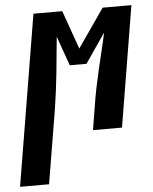

<svg xmlns="http://www.w3.org/2000/svg" viewBox="-106 -564 658 824"><g transform="rotate(-5 223.5 -152.5)"><path d="M-53 215 69 -520H193L252 -354L367 -520H491L405 0H280L297 -104Q303 -143 311 -181.5Q319 -220 328 -259Q337 -298 346.5 -336.5Q356 -375 364 -413L277 -286H205L160 -413Q156 -375 152.5 -336.5Q149 -298 145 -259Q141 -220 136 -181.5Q131 -143 125 -104L72 215Z"/></g></svg>

Font: Iosevka Curly Slab Extrabold
Style: Italic
Weight: 800
Italic angle: -9°
Monospace: yes
Designer: Belleve Invis
Foundry: Belleve Invis
Version: Version 22.1.2; ttfautohint (v1.8.4)